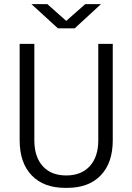

<svg xmlns="http://www.w3.org/2000/svg" viewBox="-20 -898 640 928"><path d="M295 10Q191 10 133 -50.5Q75 -111 75 -220V-686H146V-220Q146 -140 186.5 -95Q227 -50 300 -50Q373 -50 414 -95Q455 -140 455 -220V-686H525V-220Q525 -111 467 -50.5Q409 10 305 10ZM260 -761 132 -878H209L300 -797L392 -878H468L341 -761Z"/></svg>

Font: Chivo Mono Medium ExtraLight
Style: Regular
Weight: 250
Monospace: yes
Version: Version 1.008